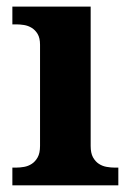

<svg xmlns="http://www.w3.org/2000/svg" viewBox="-20 -556 392 576"><path d="M28.8 -53.2Q40 -53.2 52.5 -55.4Q64.9 -57.6 75.4 -64.5Q85.9 -71.3 93 -84Q100.1 -96.7 100.1 -118.2V-421.9Q100.1 -441.9 93 -453.9Q85.9 -465.8 75.2 -472.4Q64.5 -479 52 -481Q39.6 -482.9 28.8 -482.9H17.1V-536.1H252V-118.2Q252 -96.7 259 -84Q266.1 -71.3 276.6 -64.5Q287.1 -57.6 299.8 -55.4Q312.5 -53.2 323.2 -53.2H335V0H17.1V-53.2Z"/></svg>

Font: Droid Serif
Style: Bold
Weight: 700
Designer: Monotype Design team
Foundry: Monotype Imaging Inc.
Version: Version 1.03